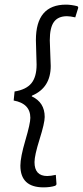

<svg xmlns="http://www.w3.org/2000/svg" viewBox="-20 -675 358 829"><path d="M265 -655Q287 -655 315 -648L318 -642L305 -600Q283 -605 269 -605Q231 -605 213 -580.5Q195 -556 195 -501Q195 -484 197 -444.5Q199 -405 199 -390Q199 -296 118 -262L117 -259Q173 -233 173 -170Q173 -144 151 -74Q129 -4 129 25Q129 85 184 85Q198 85 221 80L224 121L219 127Q197 134 168 134Q68 134 68 40Q68 4 89.5 -69Q111 -142 111 -166Q111 -228 39 -241L43 -280Q93 -288 115.5 -315.5Q138 -343 138 -396Q138 -410 136.5 -448Q135 -486 135 -502Q135 -655 265 -655Z"/></svg>

Font: Alegreya Sans
Style: Italic
Weight: 400
Italic angle: -7°
Designer: Juan Pablo del Peral
Foundry: Huerta Tipografica
Version: Version 2.007